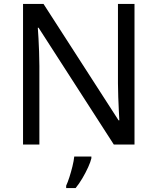

<svg xmlns="http://www.w3.org/2000/svg" viewBox="-20 -734 800 975"><path d="M663 0H558L176 -593H172Q174 -570 175.5 -538.5Q177 -507 178.5 -471.5Q180 -436 180 -399V0H97V-714H201L582 -123H586Q585 -139 583.5 -171Q582 -203 580.5 -241Q579 -279 579 -311V-714H663ZM444 70Q440 88 427.5 115.5Q415 143 398.5 171Q382 199 364 221H316V209Q324 192 332.5 165.5Q341 139 348 110.5Q355 82 357 61H444Z"/></svg>

Font: Noto Sans Lao Looped
Style: Regular
Weight: 400
Designer: Mark Frömberg, Ben Mitchell
Foundry: The Fontpad Ltd
Version: Version 1.001